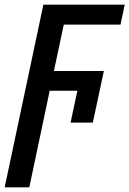

<svg xmlns="http://www.w3.org/2000/svg" viewBox="-35 -559 552 819"><path d="M-15 240H90L177 -172H295L266 -36H361L408 -256H195L237 -454H479L497 -539H150Z"/></svg>

Font: Noto Sans Medium
Style: Italic
Weight: 500
Italic angle: -12°
Designer: Monotype Design Team
Foundry: Monotype Imaging Inc.
Version: Version 2.013